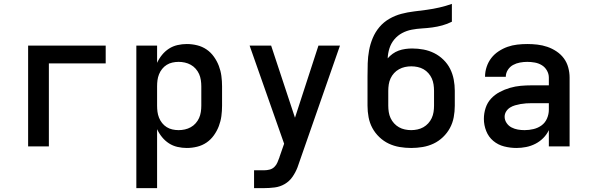

<svg xmlns="http://www.w3.org/2000/svg" viewBox="-20 -755 3040 990"><path d="M125 0V-520H525V-428H232V0Z M683 215V-520H790V-431Q800 -453 815.5 -472Q831 -491 851 -504Q871 -517 895 -522.5Q919 -528 943 -528Q970 -528 996.5 -521.5Q1023 -515 1045 -500Q1067 -485 1083 -462.5Q1099 -440 1108.5 -415Q1118 -390 1121.5 -363.5Q1125 -337 1125 -310V-210Q1125 -183 1121.5 -156.5Q1118 -130 1108.5 -105Q1099 -80 1083 -57.5Q1067 -35 1045 -20Q1023 -5 996.5 1.5Q970 8 943 8Q919 8 895 2.5Q871 -3 851 -16Q831 -29 815.5 -48Q800 -67 790 -89V215ZM901 -84Q917 -84 933 -87.5Q949 -91 963.5 -99Q978 -107 989 -119.5Q1000 -132 1006.5 -146.5Q1013 -161 1015.5 -177.5Q1018 -194 1018 -210V-310Q1018 -326 1015.5 -342.5Q1013 -359 1006.5 -373.5Q1000 -388 989 -400.5Q978 -413 963.5 -421Q949 -429 933 -432.5Q917 -436 901 -436Q885 -436 869 -432.5Q853 -429 839.5 -420.5Q826 -412 816 -399.5Q806 -387 800 -372Q794 -357 792 -341.5Q790 -326 790 -310V-210Q790 -194 792 -178.5Q794 -163 800 -148Q806 -133 816 -120.5Q826 -108 839.5 -99.5Q853 -91 869 -87.5Q885 -84 901 -84Z M1290 215V123H1342Q1356 123 1370 119.5Q1384 116 1394.5 106Q1405 96 1410.5 82.5Q1416 69 1421 56V55Q1421 55 1421 55Q1421 55 1421 55L1445 -14L1267 -520H1378L1501 -148L1622 -520H1733L1522 85Q1520 91 1518 96.5Q1516 102 1514 108Q1504 134 1488 157Q1472 180 1448 194Q1424 208 1396.5 211.5Q1369 215 1342 215Z M2100 8Q2070 8 2040.5 3Q2011 -2 1984.5 -14.5Q1958 -27 1936 -48Q1914 -69 1900 -95Q1886 -121 1880.5 -150.5Q1875 -180 1875 -210V-287Q1875 -306 1875 -324.5Q1875 -343 1875 -362Q1875 -396 1876 -429Q1877 -462 1883 -495Q1889 -528 1902 -559Q1915 -590 1936.5 -615.5Q1958 -641 1987.5 -658Q2017 -675 2049 -683.5Q2081 -692 2114.5 -696Q2148 -700 2181 -704.5Q2214 -709 2246.5 -716.5Q2279 -724 2310 -735V-643Q2286 -631 2260.5 -624Q2235 -617 2209 -613.5Q2183 -610 2156.5 -608.5Q2130 -607 2103.5 -602Q2077 -597 2053.5 -584.5Q2030 -572 2013 -551.5Q1996 -531 1988 -505.5Q1980 -480 1979 -454Q1990 -467 2004.5 -477.5Q2019 -488 2035.5 -494Q2052 -500 2070 -502.5Q2088 -505 2105 -505Q2135 -505 2164 -499.5Q2193 -494 2219 -481Q2245 -468 2266.5 -447Q2288 -426 2301 -400Q2314 -374 2319.5 -345Q2325 -316 2325 -287V-210Q2325 -180 2319.5 -150.5Q2314 -121 2300 -95Q2286 -69 2264 -48Q2242 -27 2215.5 -14.5Q2189 -2 2159.5 3Q2130 8 2100 8ZM2100 -84Q2116 -84 2132.5 -87.5Q2149 -91 2163 -99Q2177 -107 2188 -119Q2199 -131 2206 -146Q2213 -161 2215.5 -177.5Q2218 -194 2218 -210V-287Q2218 -303 2215.5 -319.5Q2213 -336 2206.5 -350.5Q2200 -365 2189 -377.5Q2178 -390 2164 -398Q2150 -406 2133.5 -409.5Q2117 -413 2101 -413Q2084 -413 2068 -409.5Q2052 -406 2037.5 -398Q2023 -390 2012 -378Q2001 -366 1994 -351Q1987 -336 1984.5 -319.5Q1982 -303 1982 -287V-210Q1982 -194 1984.5 -177.5Q1987 -161 1994 -146Q2001 -131 2012 -119Q2023 -107 2037 -99Q2051 -91 2067.5 -87.5Q2084 -84 2100 -84Z M2643 8Q2611 8 2579.5 0Q2548 -8 2523.5 -28.5Q2499 -49 2487 -79.5Q2475 -110 2475 -142Q2475 -171 2484 -198.5Q2493 -226 2512 -246.5Q2531 -267 2556.5 -280.5Q2582 -294 2609.5 -302Q2637 -310 2665 -312.5Q2693 -315 2722 -315H2810V-355Q2810 -374 2800 -391.5Q2790 -409 2773.5 -419Q2757 -429 2737.5 -432.5Q2718 -436 2699 -436Q2680 -436 2661 -432.5Q2642 -429 2625.5 -420Q2609 -411 2598.5 -394.5Q2588 -378 2588 -359Q2588 -359 2588 -359Q2588 -359 2588 -359Q2588 -359 2588 -359Q2588 -359 2588 -359H2481Q2481 -359 2481 -359.5Q2481 -360 2481 -360Q2481 -386 2489.5 -411Q2498 -436 2513.5 -456Q2529 -476 2551 -490.5Q2573 -505 2597 -513.5Q2621 -522 2647 -525Q2673 -528 2699 -528Q2725 -528 2751 -525Q2777 -522 2802 -513.5Q2827 -505 2849.5 -490Q2872 -475 2887.5 -454Q2903 -433 2910 -407Q2917 -381 2917 -355V0H2810V-84Q2799 -61 2781 -43Q2763 -25 2740.5 -13.5Q2718 -2 2693 3Q2668 8 2643 8ZM2685 -84Q2708 -84 2731 -89.5Q2754 -95 2772.5 -108.5Q2791 -122 2800.5 -144Q2810 -166 2810 -189V-223H2722Q2707 -223 2692.5 -222Q2678 -221 2664 -218.5Q2650 -216 2636 -212Q2622 -208 2610 -200.5Q2598 -193 2590 -180.5Q2582 -168 2582 -153Q2582 -136 2592 -121Q2602 -106 2617.5 -98Q2633 -90 2650 -87Q2667 -84 2685 -84Z"/></svg>

Font: Zed Mono Semibold Extended
Style: Regular
Weight: 600
Width: 7
Monospace: yes
Designer: Belleve Invis
Foundry: Belleve Invis
Version: Version 1.0.0; ttfautohint (v1.8.4)